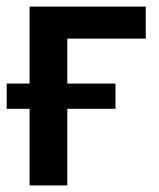

<svg xmlns="http://www.w3.org/2000/svg" viewBox="-20 -566 484 586"><path d="M424.8 -545.9V-448.2H185.5V0H70.3V-545.9ZM0.5 -233.9V-311H332.5V-233.9Z"/></svg>

Font: Inter
Style: 540
Weight: 540
Designer: Rasmus Andersson
Foundry: rsms
Version: Version 4.001;git-66647c0bb